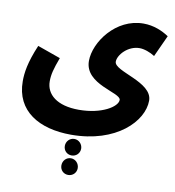

<svg xmlns="http://www.w3.org/2000/svg" viewBox="-100 -779 1032 1134"><g transform="rotate(10 416.0 -212.0)"><path d="M25 -232C25 -53 169 30 360 30C632 30 780 -125 780 -248C780 -361 546 -382 546 -441C546 -482 602 -544 671 -544C699 -544 735 -531 763 -513L822 -642C783 -668 731 -691 669 -691C503 -691 389 -530 389 -418C389 -276 608 -267 608 -222C608 -181 517 -123 380 -123C248 -123 182 -181 182 -259C182 -300 191 -334 217 -404L79 -453C33 -345 25 -282 25 -232ZM385 150C412 150 434 129 434 101C434 74 412 51 385 51C357 51 336 74 336 101C336 129 357 150 385 150ZM385 267C412 267 434 246 434 218C434 190 412 167 385 167C357 167 336 190 336 218C336 246 357 267 385 267Z"/></g></svg>

Font: Noto Sans Arabic UI Extra
Style: Regular
Weight: 800
Designer: Nadine Chahine - Monotype Design Team
Foundry: Monotype Imaging Inc.
Version: Version 1.900